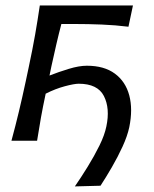

<svg xmlns="http://www.w3.org/2000/svg" viewBox="-20 -516 565 704"><path d="M254.5 167.5Q277 135 301.2 95.8Q325.5 56.5 344.5 18Q363.5 -20.5 370 -52.5Q384 -118.5 361 -163.8Q338 -209 268.5 -209Q252.5 -209 217.8 -199.8Q183 -190.5 147.5 -172.5Q137 -123 130.2 -85.2Q123.5 -47.5 116 0H22Q37 -55.5 49.2 -106.5Q61.5 -157.5 74.5 -218.5L85 -268Q99.5 -336 108.8 -389Q118 -442 126 -496H467.5L451 -418Q403 -424 353 -426Q303 -428 255 -428H205Q195.5 -392 187 -355.2Q178.5 -318.5 168.5 -273L161.5 -239Q194.5 -252 232.2 -263.5Q270 -275 298.5 -275Q362 -275 401.2 -246Q440.5 -217 454 -166.2Q467.5 -115.5 454 -49.5Q447 -17 429.5 21.2Q412 59.5 390.2 97Q368.5 134.5 348.5 165Z"/></svg>

Font: Commissioner Flair
Style: Italic
Weight: 400
Italic angle: -12°
Designer: Kostas Bartsokas
Foundry: Kostas Bartsokas
Version: Version 1.000; ttfautohint (v1.8.3)